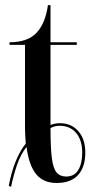

<svg xmlns="http://www.w3.org/2000/svg" viewBox="-20 -700 353 745"><path d="M14 21Q34 -85 80 -143Q79 -155 78 -172.5Q77 -190 77 -203V-526H17V-536Q87 -536 121.5 -572.5Q156 -609 166 -680H176V-536H278V-526H176V-215Q184 -218 193 -220Q202 -222 212 -222Q257 -222 284 -191Q311 -160 311 -108Q311 -52 283 -21Q255 10 200 10Q148 10 120 -24.5Q92 -59 83 -130Q60 -101 46 -60Q32 -19 23 25ZM237 -15Q268 -15 283.5 -40Q299 -65 299 -108Q299 -156 275.5 -184Q252 -212 211 -212Q192 -212 176 -203Q176 -129 181 -88Q186 -47 199.5 -31Q213 -15 237 -15Z"/></svg>

Font: Noto Serif Display ExtraCondensed Medium
Style: Regular
Weight: 500
Width: 2
Designer: Monotype Design Team
Foundry: Monotype Imaging Inc.
Version: Version 2.009